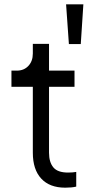

<svg xmlns="http://www.w3.org/2000/svg" viewBox="-20 -863 434 889"><path d="M132 -156V-461H33V-536H58Q91 -536 111.5 -558Q132 -580 132 -615V-660H207V-536H325V-461H207V-156Q207 -112 227 -88Q247 -64 295 -64Q317 -64 333 -67V1Q313 6 282 6Q210 6 171 -36Q132 -78 132 -156ZM286 -843H366L354 -659H299Z"/></svg>

Font: Evergrow Sans 
Style: Regular
Weight: 400
Foundry: 10Web
Version: Version 1.000